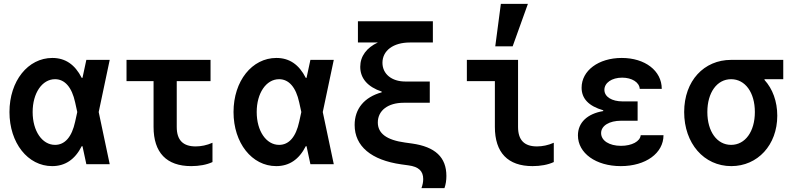

<svg xmlns="http://www.w3.org/2000/svg" viewBox="-20 -850 4100 994"><path d="M251 -550C125 -550 29 -431 29 -270C29 -110 124 10 250 10C317 10 368 -24 403 -93H407L427 0H548L491 -270L548 -540H427L407 -447H403C368 -516 318 -550 251 -550ZM369 -220C352 -141 316 -100 265 -100C198 -100 149 -172 149 -270C149 -368 198 -440 265 -440C315 -440 352 -399 369 -320L380 -270Z M895 -193V-430H1070V-540H635V-430H775V-193C775 -60 842 10 970 10C1011 10 1050 3 1080 -11V-111C1051 -98 1021 -92 993 -92C927 -92 895 -125 895 -193Z M1411 -550C1285 -550 1189 -431 1189 -270C1189 -110 1284 10 1410 10C1477 10 1528 -24 1563 -93H1567L1587 0H1708L1651 -270L1708 -540H1587L1567 -447H1563C1528 -516 1478 -550 1411 -550ZM1529 -220C1512 -141 1476 -100 1425 -100C1358 -100 1309 -172 1309 -270C1309 -368 1358 -440 1425 -440C1475 -440 1512 -399 1529 -320L1540 -270Z M1833 -630H1936C1878 -603 1845 -559 1845 -504C1845 -444 1884 -400 1956 -376V-372C1866 -347 1816 -287 1816 -203C1816 -93 1902 -21 2058 1L2094 6C2148 13 2171 36 2171 77C2171 92 2168 107 2162 124H2281C2288 104 2291 83 2291 61C2291 -36 2233 -90 2113 -107L2077 -112C1982 -125 1936 -159 1936 -216C1936 -278 1989 -318 2070 -318H2205V-428H2078C2008 -428 1960 -467 1960 -525C1960 -588 2016 -630 2102 -630H2221V-740H1833Z M2662 -540H2397V-430H2542V-193C2542 -60 2609 10 2737 10C2778 10 2817 3 2847 -11V-111C2818 -98 2788 -92 2760 -92C2694 -92 2662 -125 2662 -193ZM2713 -830H2573L2544 -610H2634Z M3292 -390H3406C3406 -484 3319 -550 3199 -550C3078 -550 2991 -484 2991 -396C2991 -340 3027 -301 3103 -279V-275C3020 -261 2972 -215 2972 -149C2972 -57 3065 10 3194 10C3323 10 3415 -57 3415 -150H3297C3294 -118 3251 -95 3195 -95C3134 -95 3092 -122 3092 -161C3092 -199 3134 -225 3196 -225H3281V-325H3204C3147 -325 3109 -349 3109 -385C3109 -421 3147 -448 3201 -448C3251 -448 3290 -424 3292 -390Z M3765 -100C3692 -100 3642 -169 3642 -270C3642 -371 3692 -440 3765 -440C3838 -440 3888 -371 3888 -270C3888 -169 3838 -100 3765 -100ZM3766 10C3902 10 4004 -99 4004 -251C4004 -325 3980 -390 3938 -436V-440H4035V-540H3765C3625 -540 3522 -432 3522 -270C3522 -108 3624 10 3766 10Z"/></svg>

Font: CommitMono-dimboump
Style: Bold
Weight: 700
Monospace: yes
Designer: Eigil Nikolajsen
Foundry: Eigil Nikolajsen
Version: Version 1.143